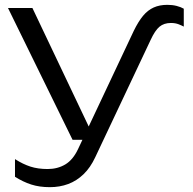

<svg xmlns="http://www.w3.org/2000/svg" viewBox="-20 -596 798 794"><path d="M280 -18 13 -563H114L373 -18ZM186 178Q143 178 109 167Q75 156 42 135V62Q75 83 106 93Q137 103 177 103Q218 103 250 84Q282 65 303 20L533 -468Q552 -507 571.5 -530.5Q591 -554 615.5 -565Q640 -576 672 -576Q693 -576 710.5 -571.5Q728 -567 740 -560V-486Q733 -490 719 -495.5Q705 -501 687 -501Q658 -501 639.5 -485.5Q621 -470 603 -431L374 54Q354 97 325.5 124.5Q297 152 262 165Q227 178 186 178Z"/></svg>

Font: Unbounded Light
Style: Regular
Weight: 300
Designer: Luke Prowse, Jean-Baptiste Morizot, Fátima Lázaro, Florian Runge
Foundry: NaN
Version: Version 1.700